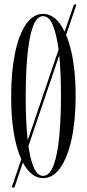

<svg xmlns="http://www.w3.org/2000/svg" viewBox="-20 -772 381 844"><path d="M31.5 52 73.5 -72Q29 -171 29 -349Q29 -455.5 45.8 -537.2Q62.5 -619 94 -665Q125.5 -711 169.5 -711Q198.5 -711 222.5 -690.5Q246.5 -670 264 -632.5L305 -752H316L270.5 -618.5Q312.5 -518.5 312.5 -349Q312.5 -243 295 -161.8Q277.5 -80.5 245.5 -34.8Q213.5 11 169.5 11Q142.5 11 120.2 -6.8Q98 -24.5 80.5 -57.5L43.5 52ZM93 -349Q93 -295 95 -246Q97 -197 102 -155.5L237.5 -554Q229 -620.5 212.5 -660.8Q196 -701 169.5 -701Q141 -701 124.2 -653.5Q107.5 -606 100.2 -526.2Q93 -446.5 93 -349ZM169.5 1Q198.5 1 215.8 -46Q233 -93 240.5 -172.5Q248 -252 248 -349Q248 -398.5 246.2 -444Q244.5 -489.5 240.5 -529L105 -130Q113.5 -70 129.2 -34.5Q145 1 169.5 1Z"/></svg>

Font: Imbue 100pt Light
Style: Regular
Weight: 300
Designer: Tyler Finck
Foundry: Etcetera Type Company
Version: Version 1.102; ttfautohint (v1.8.3)